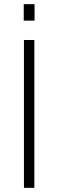

<svg xmlns="http://www.w3.org/2000/svg" viewBox="-20 -902 279 922"><path d="M95 0V-710H145V0ZM94 -803V-882H146V-803Z"/></svg>

Font: Geist ExtLt
Style: Regular
Weight: 400
Designer: Basement.studio, Andrés Briganti, Mateo Zaragoza
Foundry: Basement.studio, Vercel, Andrés Briganti, Guido Ferreyra, Mateo Zaragoza
Version: Version 1.401